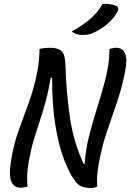

<svg xmlns="http://www.w3.org/2000/svg" viewBox="-20 -949 663 977"><path d="M120 0Q104 6 83 6Q53 6 38.5 -23.5Q24 -53 35 -124Q47 -206 73 -279.5Q99 -353 126.5 -427Q154 -501 170 -586Q176 -618 178.5 -646.5Q181 -675 181 -700Q198 -704 210 -705Q222 -706 235 -706Q276 -706 294 -688Q312 -670 313 -617Q317 -481 335.5 -353.5Q354 -226 406 -114L411 -115Q415 -183 431.5 -249.5Q448 -316 469.5 -384.5Q491 -453 511 -525Q537 -619 537 -700Q545 -702 554 -704Q563 -706 570 -706Q643 -706 615 -577Q598 -494 572.5 -421Q547 -348 522.5 -274.5Q498 -201 482 -114Q477 -82 474.5 -54Q472 -26 475 0Q459 8 442 8Q414 7 396 0Q378 -7 364 -25Q334 -65 306.5 -135.5Q279 -206 262 -310Q245 -414 245 -553H238Q227 -487 212.5 -433.5Q198 -380 182 -332Q166 -284 151.5 -235.5Q137 -187 127 -131Q120 -91 118.5 -60.5Q117 -30 120 0ZM502 -929Q543 -931 570 -920Q581 -916 581.5 -906.5Q582 -897 576 -886Q538 -822 461 -785Q445 -777 431.5 -774Q418 -771 401 -771Q366 -771 345 -789Q400 -819 439 -852.5Q478 -886 502 -929Z"/></svg>

Font: Recursive Mn Csl St
Style: Italic
Weight: 400
Italic angle: -15°
Monospace: yes
Version: Version 1.079;hotconv 1.0.112;makeotfexe 2.5.65598; ttfautoh